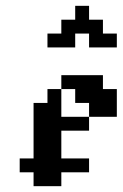

<svg xmlns="http://www.w3.org/2000/svg" viewBox="-20 -639 421 659"><path d="M95.2 -95.2H142.9V-47.6H95.2ZM47.6 -95.2H95.2V-47.6H47.6ZM142.9 -95.2H190.5V-47.6H142.9ZM95.2 -47.6H142.9V0H95.2ZM142.9 -47.6H190.5V0H142.9ZM95.2 -190.5H142.9V-142.9H95.2ZM142.9 -190.5H190.5V-142.9H142.9ZM142.9 -238.1H190.5V-190.5H142.9ZM142.9 -285.7H190.5V-238.1H142.9ZM95.2 -285.7H142.9V-238.1H95.2ZM95.2 -238.1H142.9V-190.5H95.2ZM142.9 -333.3H190.5V-285.7H142.9ZM190.5 -381H238.1V-333.3H190.5ZM285.7 -381H333.3V-333.3H285.7ZM238.1 -381H285.7V-333.3H238.1ZM285.7 -333.3H333.3V-285.7H285.7ZM190.5 -95.2H238.1V-47.6H190.5ZM238.1 -333.3H285.7V-285.7H238.1ZM333.3 -333.3H381V-285.7H333.3ZM333.3 -285.7H381V-238.1H333.3ZM285.7 -285.7H333.3V-238.1H285.7ZM238.1 -238.1H285.7V-190.5H238.1ZM190.5 -238.1H238.1V-190.5H190.5ZM95.2 -142.9H142.9V-95.2H95.2ZM142.9 -142.9H190.5V-95.2H142.9ZM238.1 -95.2H285.7V-47.6H238.1ZM190.5 -571.4H238.1V-523.8H190.5ZM238.1 -619H285.7V-571.4H238.1ZM238.1 -571.4H285.7V-523.8H238.1ZM285.7 -571.4H333.3V-523.8H285.7ZM333.3 -523.8H381V-476.2H333.3ZM285.7 -523.8H333.3V-476.2H285.7ZM190.5 -523.8H238.1V-476.2H190.5ZM142.9 -523.8H190.5V-476.2H142.9Z"/></svg>

Font: Jacquard 12
Style: Regular
Weight: 400
Designer: Sarah Cadigan-Fried
Version: Version 1.000; ttfautohint (v1.8.4.7-5d5b)